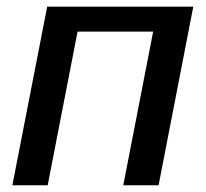

<svg xmlns="http://www.w3.org/2000/svg" viewBox="-20 -548 610 568"><path d="M209.5 -454.6 121.1 0H16.6L119.6 -528.3H551.8L449.2 0H344.7L433.1 -454.6Z"/></svg>

Font: Arimo Medium
Style: Italic
Weight: 500
Italic angle: -12°
Designer: Steve Matteson
Foundry: Monotype Imaging Inc.
Version: Version 1.33